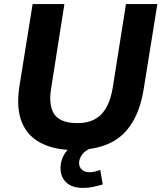

<svg xmlns="http://www.w3.org/2000/svg" viewBox="-20 -725 792 942"><path d="M344 11Q248 11 181.5 -23Q115 -57 87 -125.5Q59 -194 75 -300L140 -705H296L231 -292Q217 -208 246.5 -164.5Q276 -121 360 -121Q434 -121 476 -163Q518 -205 533 -294L598 -705H752L685 -288Q661 -137 579.5 -63Q498 11 344 11ZM388 197Q334 197 305.5 170.5Q277 144 277 100Q277 51 310 12Q343 -27 393 -45L431 0Q397 13 382.5 34Q368 55 368 75Q368 95 382 107.5Q396 120 418 120Q432 120 444.5 117Q457 114 472 109L484 180Q456 188 434.5 192.5Q413 197 388 197Z"/></svg>

Font: Mulish ExtraBold
Style: Italic
Weight: 800
Italic angle: -9°
Designer: Vernon Adams
Foundry: Vernon Adams
Version: Version 3.603; ttfautohint (v1.8.3)